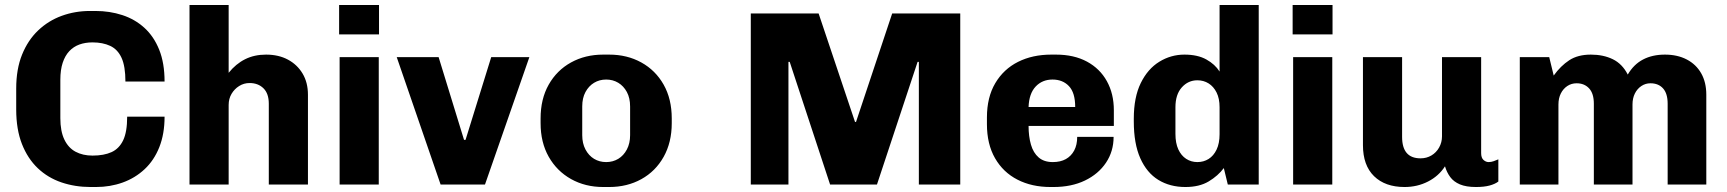

<svg xmlns="http://www.w3.org/2000/svg" viewBox="-20 -740 6924 770"><path d="M343 10Q281 10 226.5 -8.5Q172 -27 131.5 -65.5Q91 -104 68 -162.5Q45 -221 45 -301V-385Q45 -463 68.5 -521Q92 -579 133 -618Q174 -657 227.5 -676.5Q281 -696 341 -696H363Q420 -696 470.5 -679.5Q521 -663 559 -628.5Q597 -594 618.5 -540.5Q640 -487 640 -413H483Q483 -474 467.5 -508Q452 -542 422 -556Q392 -570 351 -570Q322 -570 298.5 -561.5Q275 -553 258 -535Q241 -517 231.5 -488.5Q222 -460 222 -420V-266Q222 -214 238 -180.5Q254 -147 283 -131.5Q312 -116 351 -116Q397 -116 427.5 -130Q458 -144 474 -177.5Q490 -211 490 -272H640Q640 -203 619 -150Q598 -97 560 -61.5Q522 -26 472 -8Q422 10 365 10Z M740 0V-720H897V-448Q926 -484 963 -502.5Q1000 -521 1047 -521Q1097 -521 1134.5 -501Q1172 -481 1193.5 -445Q1215 -409 1215 -360V0H1058V-324Q1058 -365 1036.5 -386Q1015 -407 981 -407Q958 -407 939 -395Q920 -383 908.5 -363.5Q897 -344 897 -319V0Z M1342 0V-511H1499V0ZM1340 -602V-720H1500V-602Z M1747 0 1571 -511H1739L1841 -179H1847L1950 -511H2103L1925 0Z M2399 10Q2327 10 2270 -22Q2213 -54 2180.5 -111.5Q2148 -169 2148 -246V-265Q2148 -343 2180.5 -400.5Q2213 -458 2270 -489.5Q2327 -521 2399 -521H2423Q2495 -521 2552 -489.5Q2609 -458 2641.5 -400.5Q2674 -343 2674 -265V-246Q2674 -169 2641.5 -111Q2609 -53 2552 -21.5Q2495 10 2423 10ZM2411 -90Q2438 -90 2459.5 -103Q2481 -116 2494 -140.5Q2507 -165 2507 -198V-313Q2507 -347 2494 -371Q2481 -395 2459.5 -408Q2438 -421 2411 -421Q2384 -421 2362.5 -408Q2341 -395 2328 -371Q2315 -347 2315 -313V-198Q2315 -165 2328 -140.5Q2341 -116 2362.5 -103Q2384 -90 2411 -90Z M2991 0V-686H3263L3409 -251H3413L3558 -686H3831V0H3665V-492H3660L3497 0H3309L3147 -492H3142V0Z M4193 10Q4118 10 4060.5 -19.5Q4003 -49 3970.5 -105.5Q3938 -162 3938 -242V-269Q3938 -350 3971.5 -406.5Q4005 -463 4063 -492Q4121 -521 4196 -521H4215Q4287 -521 4339 -493Q4391 -465 4419 -414.5Q4447 -364 4447 -298V-235H4105Q4105 -193 4114.5 -160Q4124 -127 4145.5 -108.5Q4167 -90 4202 -90Q4233 -90 4254.5 -102Q4276 -114 4288 -136.5Q4300 -159 4300 -191H4446Q4446 -133 4415.5 -87.5Q4385 -42 4331 -16Q4277 10 4205 10ZM4105 -311H4292Q4292 -368 4267 -394.5Q4242 -421 4201 -421Q4160 -421 4133.5 -393Q4107 -365 4105 -311Z M4734 10Q4672 10 4625.5 -18.5Q4579 -47 4553 -105.5Q4527 -164 4527 -253V-264Q4527 -350 4555 -407Q4583 -464 4629.5 -492.5Q4676 -521 4730 -521Q4783 -521 4818 -501.5Q4853 -482 4871 -453V-720H5028V0H4904L4888 -66Q4865 -35 4827.5 -12.5Q4790 10 4734 10ZM4782 -90Q4807 -90 4827 -102.5Q4847 -115 4859 -140Q4871 -165 4871 -202V-310Q4871 -345 4859 -369Q4847 -393 4827 -405.5Q4807 -418 4782 -418Q4745 -418 4719.5 -389.5Q4694 -361 4694 -310V-203Q4694 -166 4705.5 -141Q4717 -116 4737 -103Q4757 -90 4782 -90Z M5166 0V-511H5323V0ZM5164 -602V-720H5324V-602Z M5613 10Q5535 10 5490.5 -33.5Q5446 -77 5446 -158V-511H5603V-191Q5603 -148 5621.5 -126.5Q5640 -105 5677 -105Q5701 -105 5720.5 -116.5Q5740 -128 5751.5 -148.5Q5763 -169 5763 -193V-511H5920V-126Q5920 -107 5929.5 -98.5Q5939 -90 5950 -90Q5960 -90 5970 -93.5Q5980 -97 5989 -101V-12Q5976 -2 5954 4Q5932 10 5899 10Q5860 10 5835 -0.5Q5810 -11 5796 -30Q5782 -49 5775 -73Q5750 -34 5707 -12Q5664 10 5613 10Z M6075 0V-511H6193L6211 -437Q6239 -476 6273.5 -498.5Q6308 -521 6360 -521Q6410 -521 6448 -502.5Q6486 -484 6508 -441Q6532 -482 6569.5 -501.5Q6607 -521 6657 -521Q6707 -521 6744.5 -501.5Q6782 -482 6802.5 -446Q6823 -410 6823 -360V0H6668V-324Q6668 -365 6649.5 -385.5Q6631 -406 6599 -406Q6579 -406 6562.5 -395Q6546 -384 6536.5 -365Q6527 -346 6527 -321V0H6372V-324Q6372 -365 6353 -385.5Q6334 -406 6303 -406Q6282 -406 6265.5 -395Q6249 -384 6239.5 -365Q6230 -346 6230 -321V0Z"/></svg>

Font: Chivo Medium
Style: Bold
Weight: 700
Version: Version 2.002